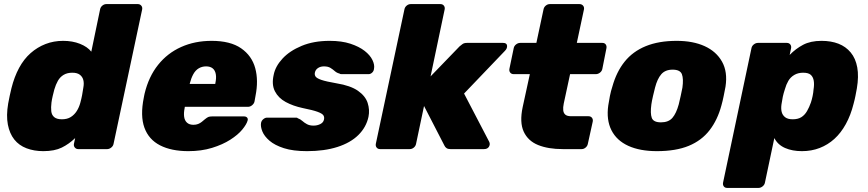

<svg xmlns="http://www.w3.org/2000/svg" viewBox="-20 -730 4251 940"><path d="M192 10Q147 10 110 -4Q73 -18 50 -47Q27 -76 18.5 -120Q10 -164 20 -223Q24 -245 27.5 -261Q31 -277 36 -298Q50 -354 73.5 -397.5Q97 -441 130 -470Q163 -499 203 -514.5Q243 -530 289 -530Q335 -530 371.5 -515.5Q408 -501 427 -477L470 -684Q472 -695 481 -702.5Q490 -710 501 -710H655Q665 -710 671.5 -702.5Q678 -695 676 -684L536 -26Q534 -15 524.5 -7.5Q515 0 505 0H363Q353 0 346.5 -7.5Q340 -15 342 -26L348 -54Q318 -25 282.5 -7.5Q247 10 192 10ZM283 -146Q309 -146 326.5 -157Q344 -168 355.5 -186Q367 -204 373 -226Q379 -248 382 -264.5Q385 -281 388 -301Q392 -322 388 -338Q384 -354 371 -364Q358 -374 334 -374Q309 -374 291.5 -363.5Q274 -353 263.5 -334.5Q253 -316 246 -292Q242 -277 238 -260Q234 -243 232 -228Q229 -204 231 -185.5Q233 -167 245.5 -156.5Q258 -146 283 -146Z M902 10Q819 10 763.5 -18.5Q708 -47 687 -105Q666 -163 684 -252Q685 -256 686 -262.5Q687 -269 688 -272Q708 -355 754 -412.5Q800 -470 867 -500Q934 -530 1016 -530Q1108 -530 1160.5 -493.5Q1213 -457 1229.5 -396.5Q1246 -336 1231 -261L1226 -233Q1224 -223 1214.5 -215Q1205 -207 1194 -207H885Q885 -207 884.5 -205Q884 -203 884 -201Q879 -177 881.5 -158.5Q884 -140 895.5 -129.5Q907 -119 927 -119Q940 -119 950 -123Q960 -127 968 -133.5Q976 -140 983 -146Q994 -155 1000.5 -157.5Q1007 -160 1018 -160H1175Q1185 -160 1190 -154Q1195 -148 1192 -139Q1187 -121 1166 -95.5Q1145 -70 1107.5 -46Q1070 -22 1018 -6Q966 10 902 10ZM909 -319H1034V-321Q1040 -348 1036.5 -367Q1033 -386 1021 -395.5Q1009 -405 989 -405Q969 -405 953 -395.5Q937 -386 926.5 -367Q916 -348 909 -321Z M1483 10Q1415 10 1370 -4.5Q1325 -19 1299.5 -41Q1274 -63 1264.5 -86.5Q1255 -110 1258 -128Q1260 -139 1269 -146.5Q1278 -154 1287 -154H1431Q1433 -154 1434.5 -153.5Q1436 -153 1438 -151Q1450 -147 1460 -138Q1470 -129 1483 -122Q1496 -115 1515 -115Q1533 -115 1548 -122.5Q1563 -130 1566 -144Q1569 -156 1563.5 -165Q1558 -174 1535 -182.5Q1512 -191 1462 -201Q1415 -211 1379 -230.5Q1343 -250 1326 -283Q1309 -316 1320 -364Q1328 -405 1363 -443Q1398 -481 1457 -505.5Q1516 -530 1594 -530Q1653 -530 1695.5 -516Q1738 -502 1765 -481Q1792 -460 1803.5 -436Q1815 -412 1811 -393Q1810 -382 1802 -374.5Q1794 -367 1785 -367H1653Q1650 -367 1647 -367.5Q1644 -368 1642 -370Q1629 -373 1619.5 -381.5Q1610 -390 1598 -397.5Q1586 -405 1566 -405Q1549 -405 1537 -397Q1525 -389 1522 -376Q1519 -365 1524.5 -356Q1530 -347 1553 -339Q1576 -331 1628 -322Q1696 -311 1732.5 -285.5Q1769 -260 1780 -226Q1791 -192 1784 -158Q1773 -107 1734.5 -69Q1696 -31 1632 -10.5Q1568 10 1483 10Z M1841 0Q1830 0 1824 -7.5Q1818 -15 1820 -26L1960 -684Q1962 -695 1971 -702.5Q1980 -710 1991 -710H2136Q2147 -710 2153 -702.5Q2159 -695 2157 -684L2088 -356L2230 -503Q2236 -508 2244 -514Q2252 -520 2266 -520H2443Q2461 -520 2462.5 -506.5Q2464 -493 2452 -481L2252 -272L2375 -36Q2381 -24 2374 -12Q2367 0 2350 0H2185Q2173 0 2166 -5Q2159 -10 2156 -17L2056 -211L2017 -26Q2015 -15 2006 -7.5Q1997 0 1986 0Z M2735 0Q2664 0 2614.5 -20Q2565 -40 2544 -85.5Q2523 -131 2539 -206L2574 -367H2495Q2484 -367 2478 -374.5Q2472 -382 2474 -393L2495 -494Q2497 -505 2506.5 -512.5Q2516 -520 2527 -520H2606L2641 -684Q2643 -695 2652 -702.5Q2661 -710 2672 -710H2817Q2828 -710 2834.5 -702.5Q2841 -695 2839 -684L2804 -520H2929Q2940 -520 2945.5 -512.5Q2951 -505 2949 -494L2929 -393Q2927 -382 2917.5 -374.5Q2908 -367 2897 -367H2771L2740 -223Q2736 -204 2737.5 -190Q2739 -176 2748 -168.5Q2757 -161 2776 -161H2861Q2872 -161 2878 -153.5Q2884 -146 2882 -135L2858 -26Q2856 -15 2847 -7.5Q2838 0 2828 0Z M3196 10Q3113 10 3056 -16Q2999 -42 2973.5 -92.5Q2948 -143 2958 -214Q2961 -235 2966 -260Q2971 -285 2978 -306Q2998 -378 3038 -428Q3078 -478 3141.5 -504Q3205 -530 3293 -530Q3373 -530 3430 -504Q3487 -478 3515 -428Q3543 -378 3532 -306Q3528 -285 3523 -260Q3518 -235 3512 -214Q3493 -143 3454 -92.5Q3415 -42 3352 -16Q3289 10 3196 10ZM3216 -131Q3253 -131 3272 -153Q3291 -175 3303 -219Q3307 -234 3312.5 -260Q3318 -286 3321 -301Q3327 -344 3318.5 -366.5Q3310 -389 3273 -389Q3237 -389 3217.5 -366.5Q3198 -344 3187 -301Q3183 -286 3177 -260Q3171 -234 3169 -219Q3163 -175 3171 -153Q3179 -131 3216 -131Z M3540 190Q3529 190 3523.5 182.5Q3518 175 3520 164L3659 -494Q3661 -505 3670.5 -512.5Q3680 -520 3691 -520H3832Q3843 -520 3849 -512.5Q3855 -505 3853 -494L3846 -461Q3875 -491 3911.5 -510.5Q3948 -530 4002 -530Q4049 -530 4085 -516Q4121 -502 4145 -473Q4169 -444 4177 -400Q4185 -356 4175 -297Q4171 -276 4168 -260Q4165 -244 4159 -222Q4145 -166 4121 -122.5Q4097 -79 4065 -50Q4033 -21 3993 -5.5Q3953 10 3906 10Q3859 10 3823.5 -5.5Q3788 -21 3771 -54L3725 164Q3723 175 3713.5 182.5Q3704 190 3694 190ZM3861 -146Q3887 -146 3903.5 -156.5Q3920 -167 3931 -186Q3942 -205 3950 -228Q3955 -243 3958.5 -260Q3962 -277 3963 -292Q3967 -316 3964 -334.5Q3961 -353 3949.5 -363.5Q3938 -374 3912 -374Q3887 -374 3868.5 -363Q3850 -352 3839.5 -334Q3829 -316 3823 -294Q3816 -273 3812.5 -256.5Q3809 -240 3806 -219Q3803 -198 3807 -182Q3811 -166 3824 -156Q3837 -146 3861 -146Z"/></svg>

Font: Rubik ExtraBold
Style: Italic
Weight: 800
Italic angle: -12°
Designer: Hubert and Fischer
Foundry: Hubert and Fischer
Version: Version 2.300;gftools[0.9.30]